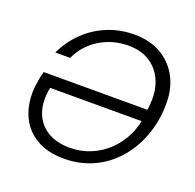

<svg xmlns="http://www.w3.org/2000/svg" viewBox="-127 -843 1000 987"><g transform="rotate(20 373.0 -350.0)"><path d="M320 12Q257 12 207.5 -6.5Q158 -25 123 -60.5Q88 -96 70.5 -146Q53 -196 54 -257Q55 -284 60 -314Q65 -344 72 -371H656L645 -306H131Q116 -227 136.5 -170Q157 -113 207 -82Q257 -51 330 -51Q390 -51 443.5 -73Q497 -95 538.5 -135Q580 -175 606 -229Q632 -283 638 -347L642 -390Q651 -466 628.5 -524Q606 -582 557 -615Q508 -648 436 -648Q352 -648 281.5 -605.5Q211 -563 175 -486H94Q126 -554 178.5 -605Q231 -656 299.5 -684Q368 -712 447 -712Q532 -712 594.5 -675Q657 -638 690 -572.5Q723 -507 720 -421Q718 -331 688 -252Q658 -173 605 -113.5Q552 -54 479.5 -21Q407 12 320 12Z"/></g></svg>

Font: DM Sans 18pt Light
Style: Italic
Weight: 300
Italic angle: -10°
Designer: Colophon Foundry, Jonny Pinhorn
Foundry: Colophon Foundry
Version: Version 4.004;gftools[0.9.30]